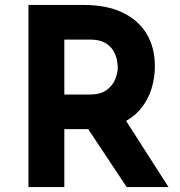

<svg xmlns="http://www.w3.org/2000/svg" viewBox="-20 -756 726 776"><path d="M318 -736Q411 -736 475 -705.5Q539 -675 572.5 -619.5Q606 -564 606 -488Q606 -443 592.5 -398Q579 -353 548.5 -316Q518 -279 468 -256.5Q418 -234 344 -234H240V0H95V-736ZM343 -374Q387 -374 411.5 -392.5Q436 -411 446 -436.5Q456 -462 456 -483Q456 -495 452.5 -513.5Q449 -532 438 -551Q427 -570 404.5 -583Q382 -596 344 -596H240V-374ZM479 -284 661 0H492L306 -280Z"/></svg>

Font: Reem Kufi Fun
Style: Bold
Weight: 700
Designer: Khaled Hosny
Version: Version 1.005